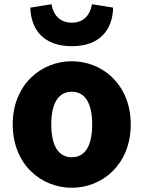

<svg xmlns="http://www.w3.org/2000/svg" viewBox="-20 -872 677 906"><path d="M319 14C463 14 597 -96 597 -285C597 -473 463 -583 319 -583C174 -583 40 -473 40 -285C40 -96 174 14 319 14ZM319 -130C252 -130 222 -190 222 -285C222 -379 252 -439 319 -439C385 -439 415 -379 415 -285C415 -190 385 -130 319 -130ZM319 -654C452 -654 511 -732 514 -836L414 -852C406 -804 377 -765 319 -765C260 -765 231 -804 223 -852L123 -836C126 -732 186 -654 319 -654Z"/></svg>

Font: Noto Sans JP Black
Style: Regular
Weight: 900
Designer: Ryoko NISHIZUKA 西塚涼子 (kana, bopomofo & ideographs); Paul D. Hunt (Latin, Greek & Cyrillic); Sandoll Communications 산돌커뮤니
Foundry: Adobe
Version: Version 2.002;hotconv 1.0.116;makeotfexe 2.5.65601